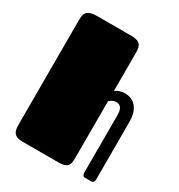

<svg xmlns="http://www.w3.org/2000/svg" viewBox="-187 -926 981 1051"><g transform="rotate(30 304.0 -400.0)"><path d="M404.8 -490.7Q415.5 -499 430.7 -504.4Q445.8 -509.8 463.9 -509.8Q510.7 -509.8 536.9 -477.5Q563 -445.3 563 -382.8V-22.9Q563 -14.6 560.8 -10Q558.6 -5.4 555.4 -3.2Q552.2 -1 547.9 -0.5Q543.5 0 539.1 0H507.8Q495.1 0 491.5 -7.3Q487.8 -14.6 487.8 -22.9V-387.7Q487.8 -415.5 477.8 -430.2Q467.8 -444.8 445.8 -444.8Q434.6 -444.8 423.1 -438.7Q411.6 -432.6 404.8 -425.8V-68.4Q404.8 -51.3 402.8 -38.6Q400.9 -25.9 393.6 -17.3Q386.2 -8.8 372.6 -4.4Q358.9 0 335.4 0H109.4Q90.3 0 77.9 -4.4Q65.4 -8.8 58.1 -17.1Q50.8 -25.4 47.9 -38.1Q44.9 -50.8 44.9 -67.9V-731.9Q44.9 -748.5 47.9 -761.5Q50.8 -774.4 59.1 -782.7Q67.4 -791 82 -795.4Q96.7 -799.8 120.1 -799.8H334Q356 -799.8 369.9 -795.9Q383.8 -792 391.6 -783.4Q399.4 -774.9 402.1 -762.2Q404.8 -749.5 404.8 -731.9Z"/></g></svg>

Font: Fascinate Cyrillic
Style: Regular
Weight: 900
Designer: Denis Ignatov
Foundry: Astigmatic (AOETI)
Version: Version 1.00 November 30, 2018, initial release